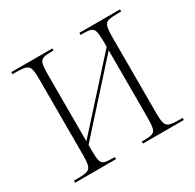

<svg xmlns="http://www.w3.org/2000/svg" viewBox="-123 -671 820 806"><g transform="rotate(-30 287.0 -268.0)"><path d="M23 0V-10H41Q71 -10 86 -14.5Q101 -19 105.5 -34.5Q110 -50 110 -85V-451Q110 -486 105.5 -501.5Q101 -517 86.5 -521.5Q72 -526 42 -526H23V-536H222V-526H209Q184 -526 171.5 -521.5Q159 -517 155 -501.5Q151 -486 151 -453V-127L423 -428V-453Q423 -487 419 -502Q415 -517 403 -521.5Q391 -526 367 -526H353V-536H550V-526H535Q503 -526 488 -522Q473 -518 468.5 -502Q464 -486 464 -451V-84Q464 -50 468.5 -34.5Q473 -19 488 -14.5Q503 -10 535 -10H550V0H352V-10H367Q391 -10 403 -14.5Q415 -19 419 -34.5Q423 -50 423 -84V-411L151 -109V-83Q151 -49 155 -33.5Q159 -18 172 -14Q185 -10 210 -10H221V0Z"/></g></svg>

Font: Noto Serif Display Condensed ExtraLight
Style: Regular
Weight: 200
Width: 3
Designer: Monotype Design Team
Foundry: Monotype Imaging Inc.
Version: Version 2.009